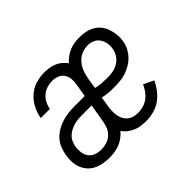

<svg xmlns="http://www.w3.org/2000/svg" viewBox="-108 -743 966 966"><g transform="rotate(-45 375.0 -260.0)"><path d="M203 8Q180 8 158.5 4Q137 0 118 -9.5Q99 -19 85 -35Q71 -51 63.5 -71Q56 -91 55 -113Q54 -135 58 -158Q62 -180 70.5 -201.5Q79 -223 94.5 -240Q110 -257 130.5 -269Q151 -281 173 -288Q195 -295 217 -297.5Q239 -300 260 -300H335L346 -367Q350 -386 348.5 -405.5Q347 -425 337 -440.5Q327 -456 309.5 -463Q292 -470 272 -470Q254 -470 235 -464Q216 -458 201 -445Q186 -432 177 -414.5Q168 -397 165 -378H100Q105 -408 119.5 -437Q134 -466 158 -487.5Q182 -509 212 -518.5Q242 -528 272 -528Q290 -528 308 -525.5Q326 -523 342.5 -516Q359 -509 372 -498Q385 -487 395 -473Q407 -487 422.5 -498Q438 -509 455 -516Q472 -523 489.5 -525.5Q507 -528 524 -528Q547 -528 568.5 -523.5Q590 -519 608 -508.5Q626 -498 639 -481.5Q652 -465 658.5 -445Q665 -425 667.5 -403Q670 -381 666 -358Q663 -338 653 -318Q643 -298 628 -282Q613 -266 593.5 -254.5Q574 -243 554 -236.5Q534 -230 513 -228Q492 -226 471 -226Q450 -226 430 -227.5Q410 -229 390 -234L382 -182Q379 -166 378.5 -150Q378 -134 380.5 -119Q383 -104 390 -90.5Q397 -77 408.5 -67.5Q420 -58 435 -54Q450 -50 467 -50Q485 -50 503.5 -55.5Q522 -61 537.5 -72.5Q553 -84 564.5 -100Q576 -116 584 -134L638 -108Q627 -84 609.5 -61Q592 -38 569 -22Q546 -6 519 1Q492 8 466 8Q447 8 428 5.5Q409 3 392.5 -4.5Q376 -12 361.5 -23Q347 -34 338 -49Q325 -34 309.5 -22.5Q294 -11 276 -4Q258 3 239.5 5.5Q221 8 203 8ZM482 -284Q501 -284 520.5 -287.5Q540 -291 558 -302Q576 -313 587.5 -330.5Q599 -348 602 -367Q606 -387 602.5 -406Q599 -425 589 -440Q579 -455 562 -462.5Q545 -470 525 -470Q510 -470 495 -466Q480 -462 467 -453.5Q454 -445 443.5 -432.5Q433 -420 426.5 -406.5Q420 -393 416 -378.5Q412 -364 409 -349L400 -292Q419 -287 440 -285.5Q461 -284 482 -284ZM204 -50Q222 -50 241 -55.5Q260 -61 275 -74Q290 -87 298 -105Q306 -123 309 -142L326 -242H261Q247 -242 232 -241Q217 -240 202.5 -236Q188 -232 174 -225Q160 -218 148.5 -207Q137 -196 131 -182Q125 -168 122 -154Q119 -133 121.5 -113.5Q124 -94 135 -79Q146 -64 164.5 -57Q183 -50 204 -50Z"/></g></svg>

Font: Iosevka Etoile Light
Style: Italic
Weight: 300
Italic angle: -9°
Designer: Belleve Invis
Foundry: Belleve Invis
Version: Version 22.1.2; ttfautohint (v1.8.4)